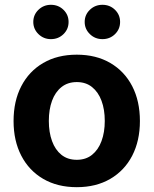

<svg xmlns="http://www.w3.org/2000/svg" viewBox="-20 -777 646 808"><path d="M303.2 10.7Q221.7 10.7 161.9 -24.2Q102.1 -59.1 69.6 -121.8Q37.1 -184.6 37.1 -267.6Q37.1 -351.6 69.6 -414.3Q102.1 -477.1 161.9 -512Q221.7 -546.9 303.2 -546.9Q384.3 -546.9 444.1 -512Q503.9 -477.1 536.4 -414.3Q568.8 -351.6 568.8 -267.6Q568.8 -184.6 536.4 -121.8Q503.9 -59.1 444.1 -24.2Q384.3 10.7 303.2 10.7ZM303.2 -104.5Q341.3 -104.5 367.4 -125.5Q393.6 -146.5 407.2 -183.3Q420.9 -220.2 420.9 -268.1Q420.9 -316.4 407.2 -353Q393.6 -389.6 367.4 -410.6Q341.3 -431.6 303.2 -431.6Q265.1 -431.6 238.8 -410.6Q212.4 -389.6 199 -353Q185.5 -316.4 185.5 -268.1Q185.5 -220.2 199 -183.3Q212.4 -146.5 238.5 -125.5Q264.6 -104.5 303.2 -104.5ZM411.1 -612.3Q379.9 -612.3 358.2 -633.5Q336.4 -654.8 336.4 -684.6Q336.4 -714.8 358.2 -735.8Q379.9 -756.8 411.1 -756.8Q442.4 -756.8 463.9 -735.8Q485.4 -714.8 485.4 -684.6Q485.4 -654.3 463.9 -633.3Q442.4 -612.3 411.1 -612.3ZM194.3 -612.3Q163.6 -612.3 141.8 -633.5Q120.1 -654.8 120.1 -684.6Q120.1 -714.8 141.8 -735.8Q163.6 -756.8 194.3 -756.8Q225.6 -756.8 247.1 -735.8Q268.6 -714.8 268.6 -684.6Q268.6 -654.3 247.1 -633.3Q225.6 -612.3 194.3 -612.3Z"/></svg>

Font: Inter 18pt
Style: Bold
Weight: 700
Designer: Rasmus Andersson
Foundry: rsms
Version: Version 4.001;git-66647c0bb